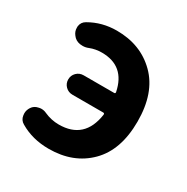

<svg xmlns="http://www.w3.org/2000/svg" viewBox="-139 -693 804 827"><g transform="rotate(30 263.0 -280.0)"><path d="M143.6 -449.2Q129.9 -443.4 115.2 -443.4Q108.4 -443.4 101.6 -444.3Q79.1 -448.2 66.4 -465.8Q54.7 -480.5 54.7 -498Q54.7 -502 54.7 -505.9Q57.6 -528.3 77.1 -539.1Q137.7 -574.2 210.9 -574.2Q330.1 -574.2 406.7 -498Q483.4 -421.9 483.4 -279.3Q483.4 -137.7 407.7 -62Q332 13.7 210 13.7Q128.9 13.7 66.4 -23.4Q46.9 -34.2 43.9 -56.6Q43 -61.5 43 -66.4Q43 -83 52.7 -97.7Q63.5 -114.3 84 -118.2Q90.8 -120.1 97.7 -120.1Q111.3 -120.1 123 -114.3Q158.2 -98.6 195.3 -98.6Q322.3 -98.6 341.8 -231.4Q342.8 -239.3 335.9 -239.3H182.6Q162.1 -239.3 147.9 -253.4Q133.8 -267.6 133.8 -287.6Q133.8 -307.6 147.9 -321.8Q162.1 -335.9 182.6 -335.9H334Q340.8 -335.9 339.8 -342.8Q316.4 -460 202.1 -460Q170.9 -460 143.6 -449.2Z"/></g></svg>

Font: Gen Jyuu Gothic Bold
Style: Bold
Weight: 700
Designer: [Source Han Sans]
Ryoko NISHIZUKA  (kana & ideographs); Paul D. Hunt (Latin, Greek & Cyrillic); Wenlong ZHANG  (bopomofo
Version: Version 1.002.20150607